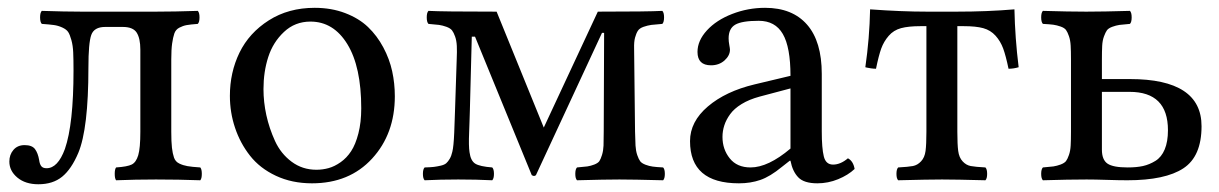

<svg xmlns="http://www.w3.org/2000/svg" viewBox="-20 -459 3117 491"><path d="M3.9 -45.9Q3.9 -63.5 14.4 -75.7Q24.9 -87.9 43 -87.9Q62 -87.9 69.6 -77.6Q77.1 -67.4 80.1 -49.8Q81.5 -39.1 85.7 -33.9Q89.8 -28.8 99.1 -28.8Q127.9 -28.8 146 -78.1Q168 -141.6 168 -278.8Q168 -307.6 167.2 -325Q166.5 -342.3 162.6 -356.4Q158.7 -370.6 154.3 -377.2Q149.9 -383.8 139.2 -388.7Q128.4 -393.6 117.7 -395Q106.9 -396.5 86.9 -397.9Q82.5 -402.3 82.5 -414.6Q82.5 -426.8 86.9 -431.2Q146.5 -429.2 189 -429.2H377.9Q426.3 -429.2 485.8 -431.2Q490.2 -426.8 490.2 -414.6Q490.2 -402.3 485.8 -397.9Q466.8 -396.5 457.3 -394.8Q447.8 -393.1 438.5 -388.2Q429.2 -383.3 425.8 -373.3Q422.4 -363.3 420.2 -347.9Q418 -332.5 418 -307.1V-122.1Q418 -96.2 419.7 -81.3Q421.4 -66.4 425 -55.9Q428.7 -45.4 438.5 -40.8Q448.2 -36.1 459.2 -34.2Q470.2 -32.2 492.2 -30.8Q496.1 -26.4 496.1 -14.4Q496.1 -2.4 492.2 2Q436.5 0 378.9 0Q326.7 0 276.9 2Q273.4 -2.4 273.4 -14.4Q273.4 -26.4 276.9 -30.8Q305.7 -32.7 316.9 -38.3Q328.1 -43.9 333.5 -62Q338.9 -80.1 338.9 -122.1V-332Q338.9 -360.8 329.6 -375.5Q320.3 -390.1 293.9 -390.1H249Q220.7 -390.1 213.4 -369.6Q206.1 -349.1 206.1 -286.1Q206.1 -129.9 180.2 -67.9Q162.6 -26.4 138.9 -7.1Q115.2 12.2 78.1 12.2Q44.9 12.2 24.4 -4.9Q3.9 -22 3.9 -45.9Z M567.9 -213.9Q567.9 -273.9 592.5 -324.5Q617.2 -375 667.5 -407Q717.8 -439 784.7 -439Q827.6 -439 862.8 -425.5Q897.9 -412.1 921.1 -389.9Q944.3 -367.7 960.2 -337.9Q976.1 -308.1 982.9 -276.9Q989.7 -245.6 989.7 -212.9Q989.7 -116.7 931.6 -53.5Q873.5 9.8 777.8 9.8Q726.6 9.8 685.5 -9.5Q644.5 -28.8 619.4 -60.8Q594.2 -92.8 581.1 -132.1Q567.9 -171.4 567.9 -213.9ZM773.9 -403.8Q734.4 -403.8 706.3 -377.4Q678.2 -351.1 666 -313.2Q653.8 -275.4 653.8 -231Q653.8 -198.2 661.1 -164.6Q668.5 -130.9 683.3 -98.4Q698.2 -65.9 725.8 -45.4Q753.4 -24.9 789.1 -24.9Q805.2 -24.9 820.3 -29.1Q835.4 -33.2 851.1 -44.2Q866.7 -55.2 877.9 -72.3Q889.2 -89.4 896.5 -117.7Q903.8 -146 903.8 -182.1Q903.8 -288.1 868.4 -345.9Q833 -403.8 773.9 -403.8Z M1065.9 2Q1061.5 -2.4 1061.5 -14.4Q1061.5 -26.4 1065.9 -30.8Q1081.5 -31.2 1089.6 -32.2Q1097.7 -33.2 1107.2 -35.4Q1116.7 -37.6 1121.3 -41.7Q1126 -45.9 1130.1 -53Q1134.3 -60.1 1136.7 -70.8Q1140.1 -84 1141.6 -120.1Q1142.1 -129.4 1142.6 -147.7Q1143.1 -166 1143.6 -175.8L1147.9 -306.2Q1148.9 -327.6 1148.2 -341.6Q1147.5 -355.5 1143.8 -365.7Q1140.1 -376 1136 -381.3Q1131.8 -386.7 1121.8 -390.4Q1111.8 -394 1102.8 -395.3Q1093.8 -396.5 1075.7 -397.9Q1071.3 -402.3 1071.3 -414.6Q1071.3 -426.8 1075.7 -431.2Q1110.8 -429.2 1250 -429.2L1370.6 -132.8L1508.8 -429.2Q1638.7 -429.2 1673.8 -431.2Q1678.2 -426.8 1678.2 -414.6Q1678.2 -402.3 1673.8 -397.9Q1654.8 -396.5 1645.5 -395.3Q1636.2 -394 1625.7 -390.4Q1615.2 -386.7 1611.1 -380.1Q1606.9 -373.5 1604 -362.8Q1601.1 -352.1 1601.6 -335L1604 -122.1Q1604.5 -100.1 1605.2 -86.7Q1606 -73.2 1609.6 -62.5Q1613.3 -51.8 1617.2 -46.6Q1621.1 -41.5 1630.6 -37.8Q1640.1 -34.2 1649.2 -33Q1658.2 -31.7 1675.8 -30.8Q1680.2 -26.4 1680.2 -14.4Q1680.2 -2.4 1675.8 2Q1597.7 0 1564 0Q1527.8 0 1455.6 2Q1451.2 -2.4 1451.2 -14.4Q1451.2 -26.4 1455.6 -30.8Q1473.1 -32.2 1481.9 -33.4Q1490.7 -34.7 1500 -38.3Q1509.3 -42 1512.7 -46.9Q1516.1 -51.8 1519.5 -62.7Q1522.9 -73.7 1523.4 -86.7Q1523.9 -99.6 1523.9 -122.1L1524.9 -375H1519.5L1350.6 -11.2Q1346.2 -6.8 1339.8 -11.2L1194.8 -365.2H1186.5L1181.6 -176.8Q1181.2 -167 1180.7 -148.4Q1180.2 -129.9 1179.7 -120.1Q1178.2 -85.9 1180.7 -69.8Q1183.6 -47.9 1195.3 -40.5Q1207 -33.2 1238.8 -30.8Q1243.2 -26.4 1243.2 -14.4Q1243.2 -2.4 1238.8 2Q1198.7 0 1151.9 0Q1106 0 1065.9 2Z M2001.5 -79.1V-232.9L1922.4 -211.9Q1895.5 -204.6 1876.5 -192.9Q1857.4 -181.2 1847.2 -167Q1836.9 -152.8 1832.3 -138.4Q1827.6 -124 1827.6 -108.9Q1827.6 -77.1 1846.2 -54Q1864.7 -30.8 1899.4 -30.8Q1944.3 -30.8 2001.5 -79.1ZM2001.5 -47.9H1999.5L1979.5 -32.2Q1949.2 -7.3 1924.3 1.2Q1899.4 9.8 1869.6 9.8Q1744.6 9.8 1744.6 -98.1Q1744.6 -147.9 1790.3 -186.8Q1835.9 -225.6 1909.7 -243.2L2001.5 -265.1Q2001.5 -338.4 1981.9 -372.1Q1962.4 -405.8 1920.4 -405.8Q1877.4 -405.8 1860.4 -396Q1843.3 -386.2 1843.3 -360.8Q1843.3 -353 1845 -344Q1846.7 -335 1846.7 -332Q1846.7 -316.9 1832.8 -304.4Q1818.8 -292 1798.3 -292Q1763.7 -292 1763.7 -326.2Q1763.7 -355 1787.8 -381.3Q1812 -407.7 1852.3 -423.3Q1892.6 -439 1936.5 -439Q2006.3 -439 2043.9 -396Q2081.5 -353 2081.5 -270V-123Q2081.5 -80.1 2086.7 -59.1Q2091.8 -38.1 2110.4 -38.1Q2129.4 -38.1 2148.4 -54.2Q2162.1 -46.9 2165.5 -26.9Q2148.9 -11.2 2123.3 -0.7Q2097.7 9.8 2070.3 9.8Q2036.1 9.8 2021.5 -5.4Q2006.8 -20.5 2001.5 -47.9Z M2349.1 -122.1V-392.1H2334Q2303.2 -392.1 2284.2 -387Q2265.1 -381.8 2252.7 -367.4Q2240.2 -353 2233.6 -335Q2227.1 -316.9 2220.2 -283.2Q2214.4 -283.2 2207.5 -284.2Q2200.7 -285.2 2196.8 -286.1L2192.9 -287.1Q2203.6 -360.8 2205.1 -435.1Q2285.2 -429.2 2351.1 -429.2H2425.8Q2505.4 -429.2 2574.2 -435.1Q2575.7 -361.8 2585 -287.1Q2572.3 -283.2 2559.1 -283.2Q2552.2 -316.4 2545.4 -335Q2538.6 -353.5 2525.9 -367.7Q2513.2 -381.8 2494.4 -387Q2475.6 -392.1 2444.8 -392.1H2428.2V-122.1Q2428.2 -89.8 2430.4 -73Q2432.6 -56.2 2441.7 -46.4Q2450.7 -36.6 2462.4 -34.4Q2474.1 -32.2 2500 -30.8Q2504.4 -26.4 2504.4 -14.4Q2504.4 -2.4 2500 2Q2423.8 0 2389.2 0Q2355 0 2276.9 2Q2272.5 -2.4 2272.5 -14.4Q2272.5 -26.4 2276.9 -30.8Q2302.7 -32.2 2314.5 -34.4Q2326.2 -36.6 2335.4 -46.4Q2344.7 -56.2 2346.9 -73Q2349.1 -89.8 2349.1 -122.1Z M2797.9 -224.1V-76.2Q2797.9 -50.3 2812.3 -40.5Q2826.7 -30.8 2863.8 -30.8Q2886.2 -30.8 2902.8 -34.4Q2919.4 -38.1 2934.8 -47.6Q2950.2 -57.1 2958.5 -76.9Q2966.8 -96.7 2966.8 -126Q2966.8 -224.1 2868.7 -224.1ZM2647 2Q2642.6 -2.4 2642.6 -14.4Q2642.6 -26.4 2647 -30.8Q2665 -32.2 2673.8 -33.4Q2682.6 -34.7 2692.4 -38.3Q2702.1 -42 2706.1 -47.1Q2710 -52.2 2713.6 -62.7Q2717.3 -73.2 2718 -86.9Q2718.8 -100.6 2718.8 -122.1V-307.1Q2718.8 -328.6 2718 -342.3Q2717.3 -356 2713.6 -366.5Q2710 -377 2706.1 -382.3Q2702.1 -387.7 2692.4 -391.1Q2682.6 -394.5 2673.6 -395.8Q2664.6 -397 2647 -397.9Q2642.6 -402.3 2642.6 -414.6Q2642.6 -426.8 2647 -431.2Q2713.4 -429.2 2757.8 -429.2Q2801.3 -429.2 2869.6 -431.2Q2874 -426.8 2874 -414.6Q2874 -402.3 2869.6 -397.9Q2851.6 -396.5 2842.8 -395.3Q2834 -394 2824.2 -390.4Q2814.5 -386.7 2810.8 -381.6Q2807.1 -376.5 2803.2 -366Q2799.3 -355.5 2798.6 -341.8Q2797.9 -328.1 2797.9 -306.2V-256.8H2869.6Q3052.7 -256.8 3052.7 -136.2Q3052.7 -59.1 3006.3 -28.6Q2960 2 2862.8 2Q2842.3 2 2810.8 1Q2779.3 0 2758.8 0Q2713.4 0 2647 2Z"/></svg>

Font: Common Serif
Style: Regular
Weight: 400
Designer: Philipp H. Poll, Khaled Hosny
Foundry: Stefan Peev, Context Ltd.
Version: Version 1.026